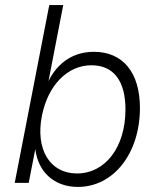

<svg xmlns="http://www.w3.org/2000/svg" viewBox="-20 -720 620 756"><path d="M287 16C427 16 531 -116 531 -295C531 -434 464 -516 350 -516C270 -516 208 -475 171 -401L229 -700H174L38 0H93L119 -133C130 -43 193 16 287 16ZM283 -37C176 -37 119 -132 145 -264C169 -385 246 -463 340 -463C427 -463 474 -402 474 -289C474 -141 395 -37 283 -37Z"/></svg>

Font: Uncut Sans Light Italic
Style: Regular
Weight: 300
Italic angle: -11°
Designer: Kasper Nordkvist
Foundry: UNCUT.wtf
Version: Version 1.304;Glyphs 3.2 (3246)